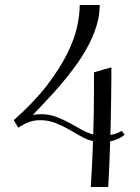

<svg xmlns="http://www.w3.org/2000/svg" viewBox="-20 -750 560 770"><path d="M35.2 -268.1Q116.7 -340.3 168.2 -407.5Q219.7 -474.6 249 -533.7Q278.3 -592.8 289.1 -642.6Q299.8 -692.4 299.8 -730H379.9Q379.9 -686 366 -642.8Q352.1 -599.6 329.1 -558.1Q306.2 -516.6 277.3 -478Q248.5 -439.5 218.8 -405Q189 -370.6 160.9 -341.1Q132.8 -311.5 111.8 -289.1Q118.7 -290 126.2 -291Q133.8 -292 145 -292Q177.2 -292 205.1 -281.5Q232.9 -271 258.1 -257.3Q283.2 -243.7 306.9 -230.2Q330.6 -216.8 354 -210.9Q356.9 -297.9 356.9 -394V-460L426.8 -480Q426.8 -456.1 426.5 -425.5Q426.3 -395 425.8 -360.1Q425.3 -325.2 424.6 -286.9Q423.8 -248.5 422.9 -209Q433.6 -210.4 444.1 -213.9Q454.6 -217.3 467.8 -225.1L480 -210Q467.3 -199.2 452.1 -192.6Q437 -186 421.9 -183.1Q420.4 -137.2 418.5 -90.8Q416.5 -44.4 414.1 0H344.2Q346.7 -43.9 349.1 -89.6Q351.6 -135.3 353 -184.1Q327.6 -189.9 303.5 -203.9Q279.3 -217.8 253.9 -232.2Q228.5 -246.6 200.7 -257.3Q172.9 -268.1 140.1 -268.1Q123.5 -268.1 110.1 -264.6Q96.7 -261.2 85.9 -256.3Q75.2 -251.5 67.1 -246.3Q59.1 -241.2 53.2 -237.8Z"/></svg>

Font: Rochester
Style: Regular
Weight: 400
Version: Version 1.006